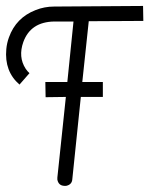

<svg xmlns="http://www.w3.org/2000/svg" viewBox="-20 -554 497 639"><path d="M456.1 -534.2 457 -484.4 275.4 -483.4 253.9 -281.2H322.3V-231.4H249L220.7 42Q219.7 60.5 200.2 64.5Q196.3 64.5 193.4 64.5Q174.8 63.5 170.9 43.9Q170.9 40 170.9 37.1L199.2 -231.4L131.8 -230.5L130.9 -281.2H204.1L224.6 -482.4H161.1Q82 -481.4 57.6 -414.1Q40 -364.3 65.4 -325.2Q71.3 -316.4 78.1 -310.5L44.9 -272.5Q-5.9 -316.4 1 -390.6Q2.9 -411.1 9.8 -429.7Q33.2 -495.1 98.6 -520.5Q127.9 -532.2 160.2 -532.2Z"/></svg>

Font: Bratas-flat
Style: flat
Weight: 400
Designer: MUHAMMAD YONI
Version: Version 001.000